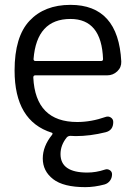

<svg xmlns="http://www.w3.org/2000/svg" viewBox="-20 -550 564 790"><path d="M270 -472Q131 -472 118 -307Q118 -299 126 -299H396Q404 -299 404 -307Q398 -472 270 -472ZM193 -4Q40 -52 40 -260Q40 -399 101.5 -464.5Q163 -530 270 -530Q467 -530 479 -297Q480 -273 462.5 -256.5Q445 -240 421 -240H125Q117 -240 117 -231Q126 -48 298 -48Q355 -48 415 -69Q426 -73 436 -66.5Q446 -60 446 -48Q446 -14 415 -6Q351 10 291 10Q288 10 281 9.5Q274 9 270 9Q261 9 255 15Q229 47 229 84Q229 160 339 160Q375 160 411 148Q422 144 431.5 150Q441 156 441 167Q441 182 432.5 193.5Q424 205 410 209Q369 220 331 220Q241 220 198.5 187Q156 154 156 102Q156 52 194 5Q199 -2 193 -4Z"/></svg>

Font: Rounded Mplus 1c
Style: Regular
Weight: 400
Version: Version 1.059.20150529